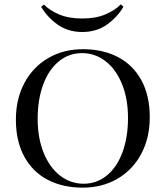

<svg xmlns="http://www.w3.org/2000/svg" viewBox="-20 -848 761 882"><path d="M668 -310Q668 -214 628.5 -140.5Q589 -67 519 -26.5Q449 14 360 14Q268 14 198.5 -22.5Q129 -59 91 -129.5Q53 -200 53 -298Q53 -394 92.5 -467.5Q132 -541 202 -581.5Q272 -622 361 -622Q453 -622 522.5 -585.5Q592 -549 630 -478.5Q668 -408 668 -310ZM153 -302Q153 -213 181 -145Q209 -77 257 -40.5Q305 -4 364 -4Q425 -4 471.5 -42.5Q518 -81 543 -149.5Q568 -218 568 -306Q568 -395 540 -463Q512 -531 464 -567.5Q416 -604 357 -604Q296 -604 249.5 -565.5Q203 -527 178 -458.5Q153 -390 153 -302ZM547 -817Q520 -770 472 -735.5Q424 -701 358 -701Q292 -701 244 -735.5Q196 -770 169 -817L182 -827Q208 -800 252 -781.5Q296 -763 358 -763Q420 -763 464.5 -782Q509 -801 535 -828Z"/></svg>

Font: Playfair Display SC
Style: Regular
Weight: 400
Designer: Claus Eggers Sørensen
Foundry: Claus Eggers Sørensen
Version: Version 1.200; ttfautohint (v1.6)